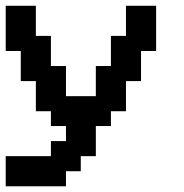

<svg xmlns="http://www.w3.org/2000/svg" viewBox="-20 -652 644 672"><path d="M105.5 0H0V-52.7V-105.5H79.1H158.2V-158.2H210.9V-210.9H184.6H158.2V-237.3V-262.7H131.8H105.5V-315.4V-368.2H79.1H52.7V-420.9V-473.6H26.4H0V-552.7V-631.8H52.7H105.5V-579.1V-526.4H131.8H158.2V-473.6V-420.9H184.6H210.9V-368.2V-315.4H262.7H315.4V-368.2V-420.9H341.8H368.2V-473.6V-526.4H394.5H420.9V-579.1V-631.8H473.6H526.4V-552.7V-473.6H500H473.6V-420.9V-368.2H447.3H420.9V-315.4V-262.7H394.5H368.2V-237.3V-210.9H341.8H315.4V-158.2V-105.5H262.7V-52.7H237.3H210.9V-26.4V0Z"/></svg>

Font: VCR Jazz Mono
Style: Regular
Weight: 400
Version: Version 3.1